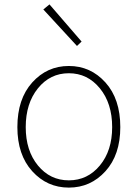

<svg xmlns="http://www.w3.org/2000/svg" viewBox="-20 -840 626 873"><path d="M59 -262Q59 -390 126.5 -465Q194 -540 293 -540Q392 -540 459.5 -465Q527 -390 527 -262Q527 -136 459.5 -61.5Q392 13 293 13Q194 13 126.5 -61.5Q59 -136 59 -262ZM490 -262Q490 -370 434 -438.5Q378 -507 293 -507Q208 -507 152.5 -438.5Q97 -370 97 -262Q97 -155 152.5 -87.5Q208 -20 293 -20Q378 -20 434 -87.5Q490 -155 490 -262ZM330 -631 177 -797 205 -820 351 -651Z"/></svg>

Font: Noto Sans Korean Thin
Style: Regular
Weight: 250
Designer: Ryoko NISHIZUKA  (kana & ideographs); Paul D. Hunt (Latin, Greek & Cyrillic); Wenlong ZHANG  (bopomofo); Sandoll Communi
Foundry: Adobe Systems Incorporated
Version: Version 1.0001;PS 1;hotconv 1.0.78;makeotf.lib2.5.61930